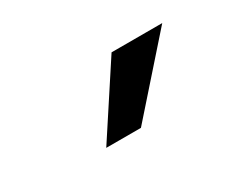

<svg xmlns="http://www.w3.org/2000/svg" viewBox="-42 -841 451 374"><g transform="rotate(-30 184.0 -654.0)"><path d="M117 -576 219 -732H333L195 -576Z"/></g></svg>

Font: Overpass
Style: Regular
Weight: 400
Designer: Delve Withrington, Dave Bailey, Thomas Jockin
Foundry: Delve Fonts LLC
Version: Version 4.000